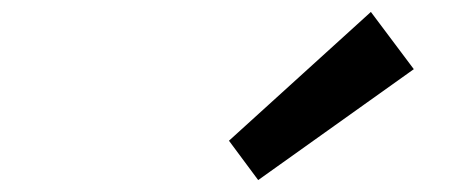

<svg xmlns="http://www.w3.org/2000/svg" viewBox="-20 -997 788 322"><path d="M674 -881 413 -695 364 -761 602 -977Z"/></svg>

Font: TypoPRO Sinkin Sans
Style: 700 Bold Italic
Weight: 700
Italic angle: -112°
Designer: Keith Bates
Foundry: K-Type
Version: Sinkin Sans (version 1.0)  by Keith Bates   •   © 2014   www